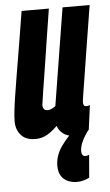

<svg xmlns="http://www.w3.org/2000/svg" viewBox="-54 -580 473 826"><g transform="rotate(-5 182.5 -167.0)"><path d="M245.2 209.5Q222.6 209.5 204.5 201Q186.3 192.6 176.4 175.7Q166.4 158.9 166.4 133.6Q166.4 89.3 194.6 49.4Q222.8 9.5 265.2 -26.3Q268.1 -20 267.9 -13.2Q267.6 -6.4 264.9 -1.4Q262.2 3.7 257.9 6.8Q253.6 10 247.4 10Q221.5 10 203.1 -4Q184.7 -18 178.5 -38.2Q161.7 -21.9 146.7 -11.2Q131.6 -0.5 116.2 4.7Q100.7 10 82.5 10Q42.2 10 21.1 -13.4Q0.1 -36.8 0.1 -73.2Q0.1 -90.4 2.9 -116.7Q5.8 -143 11.6 -180.7Q17.5 -218.4 26 -270Q34.5 -321.5 46.1 -389.5Q57.8 -457.4 71.4 -544H189.1Q178.6 -478 170.2 -424.8Q161.8 -371.6 155.4 -329Q148.9 -286.3 143.3 -251.8Q137.7 -217.3 133.2 -188.7Q128.7 -160 125.2 -134.3Q124.5 -123.4 129.6 -116.3Q134.6 -109.2 145.4 -109.2Q150.9 -109.2 156.2 -110.6Q161.5 -112 167.9 -115.5Q174.3 -119 180.3 -123.4L248.2 -544H365.2Q346 -425.4 333.8 -349Q321.6 -272.5 314.7 -228.5Q307.7 -184.4 304.4 -164.2Q301.1 -143.9 300.5 -137.7Q299.8 -131.5 299.8 -129.2Q299.8 -121.2 302.8 -116.5Q305.7 -111.7 313.1 -111.7Q316 -111.7 320.3 -112.3Q324.6 -112.9 328.7 -114.8L314.8 -10.5Q298.5 9.1 286.3 33.9Q274 58.8 274 80.3Q274 89.7 278.1 95.6Q282.2 101.5 289.8 101.5Q295.7 101.5 300.7 100Q305.6 98.6 306.8 97.7L298.5 196.1Q286.5 201.8 273.5 205.6Q260.4 209.5 245.2 209.5Z"/></g></svg>

Font: Georama
Style: Italic
Weight: 400
Width: 2
Italic angle: -9°
Designer: Jean-Baptiste Levee
Foundry: Production Type
Version: Version 1.000